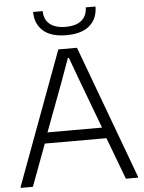

<svg xmlns="http://www.w3.org/2000/svg" viewBox="-62 -1006 789 1055"><g transform="rotate(-5 332.5 -478.5)"><path d="M9 -6 281 -740H384L656 -6V0H589L502 -231H162L76 0H9ZM483 -291 381 -563 335 -688H329L284 -563L182 -291ZM333 -814Q248 -814 204.5 -852.5Q161 -891 161 -957H214Q214 -911 244.5 -885.5Q275 -860 333 -860Q390 -860 420.5 -885.5Q451 -911 451 -957H505Q505 -891 461.5 -852.5Q418 -814 333 -814Z"/></g></svg>

Font: Plata Sans Light
Style: Regular
Weight: 300
Designer: Pablo Impallari, Andres Torresi, & Cristiano Sobral
Foundry: Pablo Impallari, Andres Torresi, & Cristiano Sobral
Version: Version 1.00;December 28, 2019;FontCreator 12.0.0.2547 64-bi